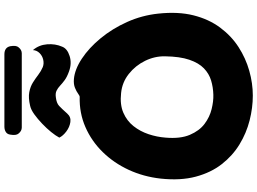

<svg xmlns="http://www.w3.org/2000/svg" viewBox="-172 -1014 1198 895"><g transform="rotate(-90 427.5 -566.0)"><path d="M253 -1079Q243 -1090 248 -1118Q250 -1132 260.5 -1138.5Q271 -1145 285 -1145H622Q654 -1145 660 -1118Q665 -1090 655 -1079Q643 -1064 627 -1064H281Q265 -1064 253 -1079ZM234 -889Q243 -906 260 -927Q277 -948 299 -969Q321 -990 342.5 -1005.5Q364 -1021 382 -1025Q420 -1034 446 -1029Q472 -1024 491 -1012Q510 -1000 527 -987Q544 -974 563 -966Q579 -960 597 -964Q615 -968 628 -981Q641 -994 642 -1012Q666 -984 669 -946Q672 -908 658 -876Q649 -852 614.5 -841Q580 -830 542 -844Q517 -853 502 -864Q487 -875 476 -885.5Q465 -896 452.5 -902Q440 -908 421 -905Q395 -902 382 -890Q369 -878 346 -852Q330 -834 306.5 -837.5Q283 -841 262.5 -856.5Q242 -872 234 -889ZM812 -428Q822 -335 804 -263.5Q786 -192 747 -139.5Q708 -87 656 -53.5Q604 -20 545.5 -3.5Q487 13 430 13Q373 13 314 -2Q255 -17 202.5 -49Q150 -81 110.5 -131.5Q71 -182 52 -253Q33 -324 43 -417Q52 -497 84 -566Q116 -635 167 -687Q218 -739 283.5 -767.5Q349 -796 424 -794Q429 -794 439 -801.5Q449 -809 466 -816Q483 -823 507 -821Q552 -817 602 -784Q652 -751 697 -696.5Q742 -642 773 -573Q804 -504 812 -428ZM434 -171Q469 -172 500.5 -181.5Q532 -191 557 -215Q582 -239 597 -283Q612 -327 613 -396Q614 -444 592 -489Q570 -534 531 -565Q492 -596 442 -601Q388 -607 350 -590.5Q312 -574 287.5 -543Q263 -512 250 -473Q237 -434 234 -394Q228 -325 247 -280.5Q266 -236 298 -212Q330 -188 367 -179Q404 -170 434 -171Z"/></g></svg>

Font: Potta One
Style: Regular
Weight: 400
Designer: 108,108go
Foundry: Font Zone 108
Version: Version 1.000